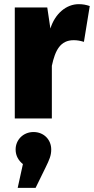

<svg xmlns="http://www.w3.org/2000/svg" viewBox="-20 -569 451 922"><path d="M358 -549C298 -549 244 -503 222 -432L207 -533H51V0H229V-253C245 -328 270 -376 334 -376C352 -376 366 -373 383 -368L411 -540C393 -546 378 -549 358 -549ZM141 65C91 65 55 103 55 149C55 180 70 203 90 219L65 333H151L199 235C217 198 226 178 226 149C226 101 190 65 141 65Z"/></svg>

Font: Fira Sans ExtraBold
Style: Regular
Weight: 800
Designer: bBox Type GmbH & Carrois Corporate GbR & Edenspiekermann AG
Foundry: bBox Type GmbH & Carrois Corporate GbR & Edenspiekermann AG
Version: Version 4.300;PS 004.300;hotconv 1.0.88;makeotf.lib2.5.64775